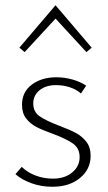

<svg xmlns="http://www.w3.org/2000/svg" viewBox="-20 -709 411 733"><path d="M54 -527 192 -689 330 -527 310 -510 192 -638 74 -510ZM39 -44 63 -72Q84 -51 115.5 -39Q147 -27 182 -27Q227 -27 255.5 -50.5Q284 -74 284 -109Q284 -143 258.5 -161Q233 -179 182 -198Q143 -212 119.5 -224Q96 -236 80 -256.5Q64 -277 64 -309Q64 -358 101.5 -386Q139 -414 195 -414Q226 -414 256.5 -405.5Q287 -397 309 -382L289 -352Q271 -368 246 -376Q221 -384 194 -384Q155 -384 131 -364.5Q107 -345 107 -314Q107 -282 131.5 -265Q156 -248 206 -229Q246 -214 269.5 -201.5Q293 -189 309.5 -168Q326 -147 326 -114Q326 -63 285.5 -29.5Q245 4 180 4Q137 4 100 -9.5Q63 -23 39 -44Z"/></svg>

Font: Ysabeau Infant Light
Style: Regular
Weight: 300
Designer: Christian Thalmann (Catharsis Fonts)
Version: Version 0.003